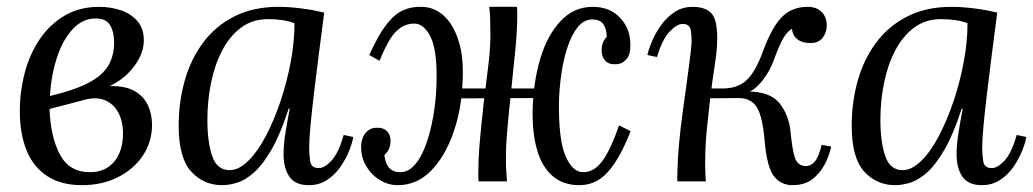

<svg xmlns="http://www.w3.org/2000/svg" viewBox="-20 -531 3024 562"><path d="M220 11Q158 11 117.5 -16Q77 -43 57.5 -91.5Q38 -140 38 -205Q38 -263 52.5 -318Q67 -373 96.5 -416.5Q126 -460 169.5 -485.5Q213 -511 270 -511Q304 -511 333.5 -501Q363 -491 382 -469.5Q401 -448 401 -413Q401 -365 357 -318.5Q313 -272 214 -249L217 -236L125 -212Q128 -130 155.5 -78.5Q183 -27 243 -27Q289 -27 314.5 -58Q340 -89 340 -141Q340 -176 326 -202Q312 -228 285 -238.5Q258 -249 217 -236L209 -259Q271 -280 312.5 -279Q354 -278 379 -261.5Q404 -245 414.5 -219.5Q425 -194 425 -166Q425 -116 398.5 -76Q372 -36 325.5 -12.5Q279 11 220 11ZM126 -250Q198 -267 239 -288.5Q280 -310 297 -339Q314 -368 314 -406Q314 -438 302 -457.5Q290 -477 260 -477Q222 -477 193 -446Q164 -415 147 -363.5Q130 -312 126 -250Z M795 -511Q825 -511 861 -506.5Q897 -502 929 -494Q921 -434 913.5 -374.5Q906 -315 899.5 -261.5Q893 -208 889 -165.5Q885 -123 885 -99Q885 -79 888 -59Q891 -39 913 -39Q930 -39 950.5 -61Q971 -83 986 -136L1014 -130Q1011 -112 1001.5 -88.5Q992 -65 976 -42Q960 -19 937 -4Q914 11 884 11Q844 11 827 -14Q810 -39 810 -79Q810 -108 815.5 -142Q821 -176 828 -213H825Q801 -139 775.5 -94.5Q750 -50 724.5 -27Q699 -4 675 3.5Q651 11 630 11Q576 11 539.5 -29Q503 -69 503 -163Q503 -233 521 -296Q539 -359 575.5 -407.5Q612 -456 667 -483.5Q722 -511 795 -511ZM764 -475Q719 -475 685.5 -450Q652 -425 630 -382.5Q608 -340 597.5 -287.5Q587 -235 587 -180Q587 -116 601 -74.5Q615 -33 652 -33Q679 -33 706.5 -60Q734 -87 758 -132.5Q782 -178 801 -234.5Q820 -291 831 -350Q842 -409 842 -463Q827 -469 807 -472Q787 -475 764 -475Z M1144 11Q1116 11 1091 -4.5Q1066 -20 1051 -46.5Q1036 -73 1037 -106Q1039 -130 1051.5 -143.5Q1064 -157 1081 -157Q1103 -158 1113.5 -146Q1124 -134 1123 -118Q1123 -105 1118.5 -95Q1114 -85 1105 -77Q1109 -49 1120.5 -38Q1132 -27 1151 -27Q1176 -27 1195 -49.5Q1214 -72 1227 -108.5Q1240 -145 1247.5 -187Q1255 -229 1257 -269Q1262 -374 1242.5 -418Q1223 -462 1192 -462Q1164 -462 1140.5 -440Q1117 -418 1091 -353L1061 -370Q1087 -428 1110.5 -458.5Q1134 -489 1159 -500.5Q1184 -512 1213 -511Q1250 -511 1278.5 -485.5Q1307 -460 1322.5 -411Q1338 -362 1334 -292Q1331 -210 1306.5 -141Q1282 -72 1241 -30.5Q1200 11 1144 11ZM1675 11Q1630 11 1599 -14.5Q1568 -40 1553 -89Q1538 -138 1539 -208Q1541 -291 1561.5 -359.5Q1582 -428 1621 -469.5Q1660 -511 1715 -511Q1766 -511 1796.5 -477.5Q1827 -444 1825 -394Q1825 -370 1812.5 -356.5Q1800 -343 1783 -343Q1761 -342 1751 -354Q1741 -366 1741 -382Q1741 -396 1744.5 -405.5Q1748 -415 1756 -423Q1756 -445 1746.5 -459.5Q1737 -474 1714 -474Q1689 -474 1671 -451.5Q1653 -429 1641 -392.5Q1629 -356 1623 -313.5Q1617 -271 1616 -231Q1615 -121 1635.5 -74Q1656 -27 1687 -27Q1719 -27 1743 -59.5Q1767 -92 1792 -164L1826 -147Q1803 -89 1780 -54.5Q1757 -20 1732 -4.5Q1707 11 1675 11ZM1381 0Q1380 -7 1380 -12.5Q1380 -18 1380 -26Q1380 -43 1381 -66.5Q1382 -90 1385.5 -129Q1389 -168 1396 -231Q1403 -290 1410 -345Q1417 -400 1415 -457Q1415 -469 1414.5 -482.5Q1414 -496 1412 -511H1493Q1494 -504 1494 -498.5Q1494 -493 1494 -485Q1494 -443 1488.5 -386Q1483 -329 1476.5 -268.5Q1470 -208 1465 -152Q1460 -96 1461 -55Q1461 -43 1462 -29Q1463 -15 1464 0ZM1307 -243 1308 -272H1558V-244Z M2300 11Q2266 11 2245.5 -15Q2225 -41 2218 -120Q2212 -191 2195 -217.5Q2178 -244 2142 -244L2035 -243L2036 -272H2169V-263Q2234 -263 2261.5 -229Q2289 -195 2294 -145Q2299 -93 2306.5 -70Q2314 -47 2336 -45Q2352 -44 2364 -57Q2376 -70 2385 -107L2413 -102Q2407 -74 2393 -48Q2379 -22 2356.5 -5.5Q2334 11 2300 11ZM1963 0Q1962 -6 1962.5 -15Q1963 -24 1963 -36Q1964 -72 1968 -114.5Q1972 -157 1978 -200.5Q1984 -244 1989.5 -284Q1995 -324 1999 -355.5Q2003 -387 2004 -403Q2005 -423 2002 -442Q1999 -461 1978 -461Q1962 -461 1940.5 -439Q1919 -417 1903 -364L1875 -370Q1879 -388 1889 -411.5Q1899 -435 1915.5 -458Q1932 -481 1955 -496Q1978 -511 2008 -511Q2064 -511 2074.5 -467.5Q2085 -424 2073 -346Q2064 -287 2058.5 -240.5Q2053 -194 2049.5 -158.5Q2046 -123 2045 -97.5Q2044 -72 2044 -55Q2044 -43 2044.5 -29Q2045 -15 2046 0ZM2095 -254V-272Q2139 -272 2165 -296Q2191 -320 2213 -380Q2239 -451 2268.5 -481Q2298 -511 2344 -511Q2370 -511 2385 -496Q2400 -481 2400 -456Q2400 -436 2388 -420.5Q2376 -405 2353 -405Q2328 -405 2314 -416Q2300 -427 2298 -447Q2284 -438 2273 -419.5Q2262 -401 2248 -363Q2231 -315 2202.5 -284.5Q2174 -254 2140 -254Z M2765 -511Q2795 -511 2831 -506.5Q2867 -502 2899 -494Q2891 -434 2883.5 -374.5Q2876 -315 2869.5 -261.5Q2863 -208 2859 -165.5Q2855 -123 2855 -99Q2855 -79 2858 -59Q2861 -39 2883 -39Q2900 -39 2920.5 -61Q2941 -83 2956 -136L2984 -130Q2981 -112 2971.5 -88.5Q2962 -65 2946 -42Q2930 -19 2907 -4Q2884 11 2854 11Q2814 11 2797 -14Q2780 -39 2780 -79Q2780 -108 2785.5 -142Q2791 -176 2798 -213H2795Q2771 -139 2745.5 -94.5Q2720 -50 2694.5 -27Q2669 -4 2645 3.5Q2621 11 2600 11Q2546 11 2509.5 -29Q2473 -69 2473 -163Q2473 -233 2491 -296Q2509 -359 2545.5 -407.5Q2582 -456 2637 -483.5Q2692 -511 2765 -511ZM2734 -475Q2689 -475 2655.5 -450Q2622 -425 2600 -382.5Q2578 -340 2567.5 -287.5Q2557 -235 2557 -180Q2557 -116 2571 -74.5Q2585 -33 2622 -33Q2649 -33 2676.5 -60Q2704 -87 2728 -132.5Q2752 -178 2771 -234.5Q2790 -291 2801 -350Q2812 -409 2812 -463Q2797 -469 2777 -472Q2757 -475 2734 -475Z"/></svg>

Font: Lora
Style: Italic
Weight: 400
Italic angle: -3°
Designer: Olga Karpushina, Alexei Vanyashin (Cyrillic)
Foundry: Cyreal
Version: Version 3.008